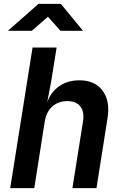

<svg xmlns="http://www.w3.org/2000/svg" viewBox="-20 -977 640 997"><path d="M33 0 149 -730H274L245 -550L225 -445Q243 -498 287 -529Q331 -560 392 -560Q473 -560 513 -506Q553 -452 538 -361L481 0H356L411 -346Q419 -397 397 -424.5Q375 -452 330 -452Q283 -452 251.5 -424Q220 -396 212 -344L158 0ZM21 -817 180 -957H296L411 -817H294L229 -890L145 -817Z"/></svg>

Font: JetBrains Mono NL
Style: Bold Italic
Weight: 700
Italic angle: -9°
Designer: Philipp Nurullin, Konstantin Bulenkov
Foundry: JetBrains
Version: Version 2.304; ttfautohint (v1.8.4.7-5d5b)